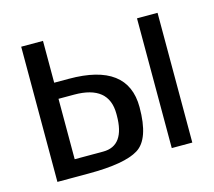

<svg xmlns="http://www.w3.org/2000/svg" viewBox="-84 -633 836 749"><g transform="rotate(-15 334.0 -258.0)"><path d="M525 3H608V-521H525ZM207 -362H148V-531H60V15H186Q332 15 388 -20Q445 -55 445 -184Q445 -362 207 -362ZM351 -176Q351 -53 263 -53H148V-297H211Q351 -297 351 -182Z"/></g></svg>

Font: Sawarabi Gothic
Style: Regular
Weight: 400
Designer: mshio (mshio@users.sourceforge.jp)
Version: Version 20141215